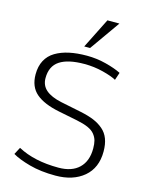

<svg xmlns="http://www.w3.org/2000/svg" viewBox="-142 -1064 893 1162"><g transform="rotate(15 304.5 -483.5)"><path d="M288.1 -789.1 382.8 -978H458L324.7 -789.1ZM321.3 11.2Q229 11.2 158.2 -8.3Q87.4 -27.8 48.3 -51.3L71.8 -95.7Q174.8 -40 326.7 -40Q410.2 -40 455.3 -83.5Q500.5 -127 500.5 -206.1Q500.5 -235.4 495.1 -255.4Q489.7 -275.4 475.1 -293.7Q460.4 -312 432.4 -324.5Q404.3 -336.9 360.8 -345.7L243.7 -369.1Q145.5 -388.7 96.4 -430.7Q47.4 -472.7 47.4 -550.3Q47.4 -600.6 66.9 -637.5Q86.4 -674.3 123.3 -696.3Q160.2 -718.3 208.7 -728.8Q257.3 -739.3 319.3 -739.3Q380.9 -739.3 439.7 -724.1Q498.5 -709 536.1 -689.9L520 -642.1Q491.2 -658.2 434.8 -672.6Q378.4 -687 317.9 -687Q214.8 -687 163.1 -652.6Q111.3 -618.2 111.3 -543.9Q111.3 -497.6 144 -469.5Q176.8 -441.4 240.7 -427.7L371.6 -400.9Q420.4 -390.6 454.3 -376.5Q488.3 -362.3 514.4 -339.8Q540.5 -317.4 553.2 -283.9Q565.9 -250.5 565.9 -204.6Q565.9 -102.1 498.8 -45.4Q431.6 11.2 321.3 11.2Z"/></g></svg>

Font: Oxygen Light
Style: Regular
Weight: 300
Designer: vernon adams
Foundry: Vernon Adams
Version: Version Release 0.2.3 webfont; ttfautohint (v0.93.3-1d66) -l